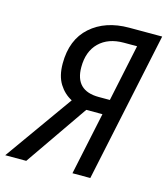

<svg xmlns="http://www.w3.org/2000/svg" viewBox="-154 -798 771 883"><g transform="rotate(15 231.0 -357.0)"><path d="M-47 0H53L259 -298H336L273 0H358L509 -714H352Q239 -714 169 -652Q99 -590 99 -476Q99 -417 122.5 -379.5Q146 -342 183 -323ZM299 -370Q186 -370 186 -482Q186 -557 229 -599Q272 -641 346 -641H409L352 -370Z"/></g></svg>

Font: Noto Sans UI SemiCondensed
Style: Italic
Weight: 400
Width: 4
Italic angle: -12°
Designer: Monotype Design Team
Foundry: Monotype Imaging Inc.
Version: Version 1.901